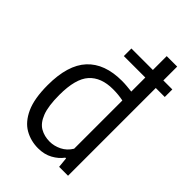

<svg xmlns="http://www.w3.org/2000/svg" viewBox="-241 -901 1005 1005"><g transform="rotate(45 261.5 -399.0)"><path d="M241 9.5Q186.5 9.5 141.5 -16.2Q96.5 -42 69.5 -101.2Q42.5 -160.5 42.5 -260Q42.5 -408.5 108.5 -479.8Q174.5 -551 302 -551Q320.5 -551 340 -549.2Q359.5 -547.5 376 -545.5V-649.5H217V-705.5H376V-808H453.5V-705.5H520V-649.5H453.5V0H387.5L382 -57H376.5Q356 -28.5 321.2 -9.5Q286.5 9.5 241 9.5ZM259 -58Q292 -58 324 -73.8Q356 -89.5 376 -122.5V-479.5Q341 -487 299.5 -487Q212.5 -487 167.2 -436.8Q122 -386.5 122 -267.5Q122 -184 139.8 -138.8Q157.5 -93.5 188.5 -75.8Q219.5 -58 259 -58Z"/></g></svg>

Font: Encode Sans SemiCondensed SemiCondensed
Style: Regular
Weight: 400
Width: 4
Designer: Multiple Designers
Foundry: Impallari Type
Version: Version 3.000; ttfautohint (v1.8.3) -l 8 -r 50 -G 200 -x 14 